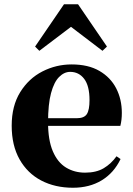

<svg xmlns="http://www.w3.org/2000/svg" viewBox="-20 -866 626 903"><path d="M323 17Q239 17 174 -17Q109 -51 72 -116.5Q35 -182 35 -275Q35 -368 75 -432.5Q115 -497 179.5 -530Q244 -563 317 -563Q395 -563 447.5 -532.5Q500 -502 526.5 -450.5Q553 -399 553 -335Q553 -301 546 -274H104V-310H341Q376 -310 388.5 -329.5Q401 -349 401 -395Q401 -462 376 -495Q351 -528 310 -528Q282 -528 258 -504Q234 -480 220 -428Q206 -376 206 -290Q206 -207 228.5 -154.5Q251 -102 290.5 -78Q330 -54 380 -54Q433 -54 468 -75Q503 -96 528 -131L547 -118Q516 -53 458.5 -18Q401 17 323 17ZM462 -627 269 -774H359L165 -627L145 -647L281 -846H347L483 -647Z"/></svg>

Font: Noto Serif SC ExtraLight Black
Style: Regular
Weight: 900
Version: Version 2.002-H1;hotconv 1.1.0;makeotfexe 2.6.0